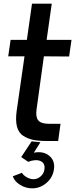

<svg xmlns="http://www.w3.org/2000/svg" viewBox="-20 -770 411 1050"><path d="M234 1Q191 1 162 -5Q133 -11 107.5 -27Q82 -43 73 -77Q64 -111 71 -162L114 -462H25L38 -552H127L155 -750H263L235 -552H371L358 -461L220 -462L180 -172Q174 -131 189 -112Q204 -93 248 -93H311L298 1ZM165 65Q217 55 249.5 82Q282 109 275 156Q269 200 234.5 230Q200 260 156 260Q121 260 90 241Q59 222 50 194L100 175Q108 189 126.5 199.5Q145 210 163 210Q185 210 202.5 194.5Q220 179 223 156Q228 123 202 111Q176 99 134 115L96 89L153 3L201 8Z"/></svg>

Font: Oakes Grotesk Medium
Style: Italic
Weight: 500
Italic angle: -8°
Designer: Samuel Oakes
Foundry: Samuel Oakes
Version: Version 1.000;PS 001.000;hotconv 1.0.88;makeotf.lib2.5.64775